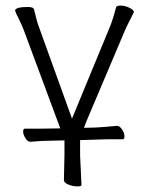

<svg xmlns="http://www.w3.org/2000/svg" viewBox="-20 -501 530 688"><path d="M267 1V56L272 162Q272 167 257 167Q242 167 225.5 160.5Q209 154 209 144L211 55V2L130 4Q115 5 90 7H89Q79 7 71 -6Q63 -19 63 -29.5Q63 -40 69 -40H130L196 -41L66 -391Q60 -408 47.5 -433Q35 -458 34 -463Q35 -476 80 -476Q100 -476 102 -467Q112 -423 120 -403L238 -76L373 -403Q385 -432 396 -475Q398 -481 412.5 -481Q427 -481 443 -473.5Q459 -466 460 -458Q458 -453 445.5 -429Q433 -405 426 -388L290 -67Q287 -60 281 -43L322 -44Q358 -46 398 -50H399Q409 -50 417.5 -37Q426 -24 426 -13Q426 -2 420 -2H381Q353 -2 333 -1Z"/></svg>

Font: ToneOZ-Pinyin-WenKai-Light
Style: Light
Weight: 300
Designer: Fontworks Inc.
Foundry: ToneOZ
Version: Version 0.240331